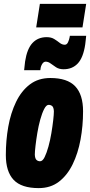

<svg xmlns="http://www.w3.org/2000/svg" viewBox="-20 -958 463 987"><path d="M179 9Q90 9 50 -33.5Q10 -76 10 -161Q10 -236 22.5 -306.5Q35 -377 62.5 -434Q90 -491 133.5 -524Q177 -557 239 -557Q326 -557 366.5 -514.5Q407 -472 407 -386Q407 -311 394 -240.5Q381 -170 353.5 -113.5Q326 -57 283 -24Q240 9 179 9ZM186 -129Q199 -129 209.5 -150.5Q220 -172 229 -204.5Q238 -237 244 -273Q250 -309 253.5 -339.5Q257 -370 257 -386Q256 -406 248.5 -412.5Q241 -419 230 -419Q218 -419 207 -397.5Q196 -376 187 -343.5Q178 -311 172 -275Q166 -239 162.5 -208.5Q159 -178 159 -163Q160 -143 167.5 -136Q175 -129 186 -129ZM104 -597Q106 -620 109 -642Q119 -707 147 -737Q175 -767 220 -767Q243 -767 258.5 -757.5Q274 -748 286.5 -738Q299 -728 313 -728Q324 -728 330 -741.5Q336 -755 338 -767Q338 -767 338.5 -770Q339 -773 339 -774H423Q422 -762 420.5 -750.5Q419 -739 418 -729Q408 -662 380 -632Q352 -602 307 -602Q284 -602 268.5 -612Q253 -622 240.5 -631.5Q228 -641 215 -641Q204 -641 196.5 -628.5Q189 -616 188 -602Q188 -602 187.5 -599.5Q187 -597 187 -597ZM166 -817 185 -938H423L404 -817Z"/></svg>

Font: Georama Condensed ExtraBold
Style: Italic
Weight: 800
Width: 3
Italic angle: -9°
Designer: Jean-Baptiste Levee
Foundry: Production Type
Version: Version 1.000